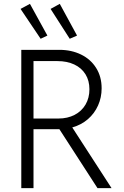

<svg xmlns="http://www.w3.org/2000/svg" viewBox="-20 -979 643 999"><path d="M90.8 -719.7H289.1Q351.6 -719.7 401.6 -695.3Q451.7 -670.9 480.2 -625.5Q508.8 -580.1 508.8 -519.5Q508.8 -471.7 490.2 -430.2Q471.7 -388.7 437.3 -358.9Q402.8 -329.1 356 -315.9L560.5 0H487.3L289.1 -306.6H284.2H154.3V0H90.8ZM86.9 -932.6 135.7 -959 226.6 -793.9 191.4 -777.3ZM243.2 -932.6 291 -959 380.9 -793.9 342.8 -777.3ZM284.2 -362.3Q331.5 -362.3 368.2 -381.3Q404.8 -400.4 425 -434.8Q445.3 -469.2 445.3 -514.6Q445.3 -559.6 424.6 -592.8Q403.8 -626 366.2 -643.6Q328.6 -661.1 279.3 -661.1H154.3V-362.3Z"/></svg>

Font: Reddit Sans Chocolate Light
Style: Regular
Weight: 300
Designer: Stephen Hutchings
Foundry: Reddit
Version: Version 1.013